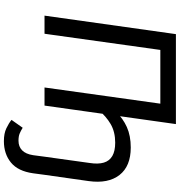

<svg xmlns="http://www.w3.org/2000/svg" viewBox="12 -742 942 1007"><g transform="rotate(90 483.5 -238.0)"><path d="M753.2 -452.3Q851.3 -452.3 897.4 -393.2Q943.4 -334.1 929.3 -231.9L896.4 0H801.3L834.3 -236.9Q841.3 -281.8 832.3 -311.3Q823.4 -340.7 797.5 -355.7Q771.6 -370.7 727.7 -370.7Q671 -370.7 630.1 -346.8Q589.3 -322.9 555.5 -282.1L565.5 -374.5Q600.5 -411.4 645.9 -431.8Q691.4 -452.3 753.2 -452.3ZM158.5 -689.1H630.3L533.3 0H438.3L523.2 -607.4H241.4L156.5 0H61.5ZM719.6 213.1Q679.4 213.1 652.4 200.1Q625.3 187.1 608.2 173.1L649.6 114.5Q665.6 124.5 680.1 130.5Q694.6 136.5 717.5 136.5Q748.4 136.5 767.9 117.5Q787.4 98.6 793.4 59.7L801.3 0H896.4L888.4 59.6Q877.3 138.9 832.1 176Q786.9 213.1 719.6 213.1Z"/></g></svg>

Font: Fira Sans Variable
Style: Italic
Weight: 397
Italic angle: -8°
Designer: Carrois Corporate & Edenspiekermann AG
Foundry: Carrois Corporate GbR & Edenspiekermann AG
Version: Version 4.202